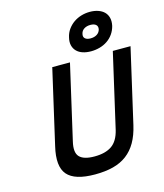

<svg xmlns="http://www.w3.org/2000/svg" viewBox="-137 -1061 1004 1173"><g transform="rotate(-15 364.5 -475.0)"><path d="M238 -221Q222 -154 248.5 -126Q275 -98 343 -98Q412 -98 452.5 -126Q493 -154 509 -221L617 -692H729L621 -221Q607 -160 582 -116.5Q557 -73 520 -45Q483 -17 433 -4Q383 9 318 9Q190 9 143.5 -45Q97 -99 126 -221L234 -692H346ZM653 -841Q646 -813 630.5 -791Q615 -769 593 -754Q571 -739 544 -731.5Q517 -724 489 -724Q460 -724 437 -731.5Q414 -739 399 -754Q384 -769 378.5 -791Q373 -813 380 -841Q386 -869 402 -891Q418 -913 439.5 -928Q461 -943 487.5 -951Q514 -959 543 -959Q571 -959 594.5 -951Q618 -943 633 -928Q648 -913 653.5 -891Q659 -869 653 -841ZM465 -841Q460 -822 471.5 -811.5Q483 -801 506 -801Q530 -801 546.5 -811.5Q563 -822 568 -841Q572 -860 560.5 -870.5Q549 -881 525 -881Q502 -881 485.5 -870.5Q469 -860 465 -841Z"/></g></svg>

Font: Panefresco 750wt
Style: Italic
Weight: 750
Foundry: Campivisivi & Chank Co
Version: Version 1.000